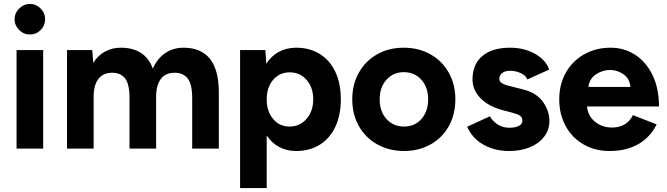

<svg xmlns="http://www.w3.org/2000/svg" viewBox="-20 -754 3383 974"><path d="M64 -500H199V0H64ZM54 -656Q54 -688 77.5 -711Q101 -734 132 -734Q163 -734 186 -711Q209 -688 209 -656Q209 -625 186.5 -602Q164 -579 132 -579Q100 -579 77 -602Q54 -625 54 -656Z M320 -500H448L453 -435Q476 -472 512 -492Q548 -512 592 -512Q717 -512 755 -406Q778 -457 818 -484.5Q858 -512 910 -512Q1090 -512 1090 -286V0H955V-256Q955 -327 932 -356Q909 -385 866 -385Q820 -385 796 -353.5Q772 -322 772 -263V0H637V-256Q637 -328 614.5 -356.5Q592 -385 549 -385Q503 -385 479 -353.5Q455 -322 455 -263V0H320Z M1198 -500H1326L1331 -431Q1356 -470 1394.5 -491Q1433 -512 1483 -512Q1551 -512 1602.5 -480Q1654 -448 1681.5 -389Q1709 -330 1709 -250Q1709 -171 1681.5 -111.5Q1654 -52 1602.5 -20Q1551 12 1483 12Q1434 12 1396 -8.5Q1358 -29 1333 -67V200H1198ZM1449 -112Q1501 -112 1535 -151Q1569 -190 1569 -250Q1569 -310 1535.5 -348.5Q1502 -387 1450 -387Q1398 -387 1365.5 -349Q1333 -311 1333 -250Q1333 -189 1365.5 -150.5Q1398 -112 1449 -112Z M1767 -250Q1767 -326 1800.5 -385.5Q1834 -445 1893 -478.5Q1952 -512 2028 -512Q2104 -512 2163.5 -478.5Q2223 -445 2256.5 -385.5Q2290 -326 2290 -250Q2290 -174 2257 -114.5Q2224 -55 2164.5 -21.5Q2105 12 2030 12Q1954 12 1894 -21.5Q1834 -55 1800.5 -114.5Q1767 -174 1767 -250ZM2030 -112Q2084 -112 2118 -150.5Q2152 -189 2152 -250Q2152 -311 2117.5 -349.5Q2083 -388 2028 -388Q1975 -388 1940.5 -349.5Q1906 -311 1906 -250Q1906 -189 1940.5 -150.5Q1975 -112 2030 -112Z M2350 -111 2465 -164Q2480 -138 2505.5 -122Q2531 -106 2563 -106Q2595 -106 2612.5 -115.5Q2630 -125 2630 -142Q2630 -159 2617 -167.5Q2604 -176 2576 -183L2530 -195Q2459 -214 2418 -255.5Q2377 -297 2377 -351Q2377 -428 2427 -470Q2477 -512 2568 -512Q2639 -512 2694 -481Q2749 -450 2766 -401L2655 -351Q2649 -370 2623 -382.5Q2597 -395 2568 -395Q2542 -395 2527.5 -383.5Q2513 -372 2513 -353Q2513 -329 2568 -317L2631 -301Q2699 -285 2733 -239Q2767 -193 2767 -140Q2767 -95 2740.5 -60.5Q2714 -26 2668 -7Q2622 12 2563 12Q2489 12 2432.5 -20Q2376 -52 2350 -111Z M2817 -250Q2817 -326 2850.5 -385.5Q2884 -445 2943.5 -478.5Q3003 -512 3078 -512Q3146 -512 3201.5 -476.5Q3257 -441 3290 -373.5Q3323 -306 3323 -214H2958Q2962 -166 2998.5 -136.5Q3035 -107 3085 -107Q3159 -107 3191 -170L3311 -123Q3279 -58 3218.5 -23Q3158 12 3072 12Q2998 12 2940 -21.5Q2882 -55 2849.5 -114.5Q2817 -174 2817 -250ZM3178 -313Q3174 -356 3142.5 -377.5Q3111 -399 3074 -399Q3037 -399 3003.5 -377Q2970 -355 2965 -313Z"/></svg>

Font: Oak Sans
Style: Bold
Weight: 700
Designer: Erik Kennedy, Walven
Foundry: Erik Kennedy, Walven
Version: Version 1.000